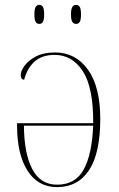

<svg xmlns="http://www.w3.org/2000/svg" viewBox="-20 -757 489 787"><path d="M214 10Q136 10 93 -57Q50 -124 50 -242V-252H362Q363 -398 319.5 -465Q276 -532 204 -532Q152 -532 121.5 -504.5Q91 -477 79 -430Q71 -431 68 -436.5Q65 -442 65 -450Q65 -466 81 -488Q97 -510 128 -526Q159 -542 205 -542Q290 -542 340.5 -471.5Q391 -401 391 -270Q391 -129 345 -59.5Q299 10 214 10ZM214 0Q289 0 323 -62Q357 -124 362 -242H78Q79 -127 112.5 -63.5Q146 0 214 0ZM292 -659Q282 -659 276.5 -667.5Q271 -676 271 -698Q271 -720 276.5 -728.5Q282 -737 292 -737Q302 -737 307 -728.5Q312 -720 312 -698Q312 -676 307 -667.5Q302 -659 292 -659ZM141 -659Q131 -659 126 -667.5Q121 -676 121 -698Q121 -720 126 -728.5Q131 -737 141 -737Q151 -737 156 -728.5Q161 -720 161 -698Q161 -676 156 -667.5Q151 -659 141 -659Z"/></svg>

Font: Noto Serif Display SemiCondensed Thin
Style: Regular
Weight: 100
Width: 4
Designer: Monotype Design Team
Foundry: Monotype Imaging Inc.
Version: Version 2.009